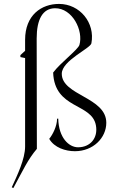

<svg xmlns="http://www.w3.org/2000/svg" viewBox="-20 -759 592 979"><path d="M40 196 48 200C97 110 122 54 168 0L167 -563C167 -661 198 -716 260 -717C350 -718 406 -602 385 -530C378 -506 286 -437 251 -389C258 -201 448 -235 469 -120C481 -55 440 -8 378 -8C331 -8 279 -57 277 -154H271C271 -116 249 -73 231 -51C257 -6 314 12 362 12C455 12 522 -56 522 -133C522 -264 295 -272 295 -383C295 -450 441 -512 446 -538C466 -643 387 -739 281 -739C191 -739 108 -682 108 -556V-500L84 -478V-468L108 -463V-12C108 51 69 133 40 196Z"/></svg>

Font: Sinistre
Style: Regular
Weight: 400
Designer: Jules Durand
Foundry: Collletttivo
Version: Version 69.420;Glyphs 3.2 (3217)